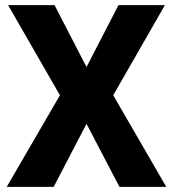

<svg xmlns="http://www.w3.org/2000/svg" viewBox="-20 -731 677 751"><path d="M193.4 -710.9 318.4 -468.8 443.4 -710.9H625L422.9 -358.4L630.4 0H447.3L318.4 -246.6L189.9 0H6.3L214.4 -358.4L11.7 -710.9Z"/></svg>

Font: Vazirmatn FD ExtraBold
Style: Regular
Weight: 800
Designer: Saber Rastikerdar
Foundry: Saber Rastikerdar
Version: Version 33.003